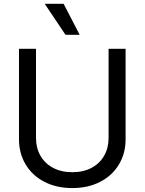

<svg xmlns="http://www.w3.org/2000/svg" viewBox="-20 -959 747 992"><path d="M628.9 -707V-239.3Q628.9 -167 594.7 -109.6Q560.5 -52.2 498 -19.8Q435.5 12.7 353.5 12.7Q271.5 12.7 209 -19.8Q146.5 -52.2 112.3 -109.6Q78.1 -167 78.1 -239.3V-707H166V-246.1Q166 -194.8 188.7 -154.8Q211.4 -114.7 253.9 -92Q296.4 -69.3 353.5 -69.3Q411.1 -69.3 453.4 -92Q495.6 -114.7 518.3 -154.8Q541 -194.8 541 -246.1V-707ZM210.9 -939.5H308.6L391.6 -779.3H318.4Z"/></svg>

Font: Pretendard JP
Style: Regular
Weight: 400
Designer: Base glyphs from Inter by Rasmus Andersson; Hangeul glyphs from Noto Sans CJK(Source Han Sans) by Jang Soo-young and Kan
Foundry: Kil Hyung-jin
Version: Version 1.309